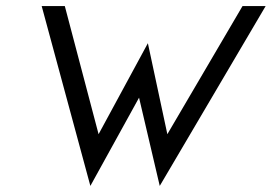

<svg xmlns="http://www.w3.org/2000/svg" viewBox="-20 -600 893 631"><path d="M117 -580 277 11 437 -279 505 11 853 -580H777L530 -159L466 -458L304 -159L193 -580Z"/></svg>

Font: Charger Sport
Style: Obl
Weight: 400
Designer: Jasper
Foundry: Cannot Into Space Fonts
Version: Version 1.1